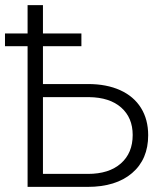

<svg xmlns="http://www.w3.org/2000/svg" viewBox="-21 -731 654 751"><path d="M297.4 -550.3H147V-402.3H323.2Q396 -402.3 449.2 -378.2Q502.4 -354 530.5 -308.8Q558.6 -263.7 558.6 -202.1Q558.6 -107.9 495.6 -54Q432.6 0 321.3 0H86.9V-550.3H-1.5V-600.1H86.9V-710.9H147V-600.1H297.4ZM147 -351.1V-50.8H322.8Q405.3 -50.8 451.7 -91.6Q498 -132.3 498 -203.1Q498 -270.5 453.1 -310.3Q408.2 -350.1 327.1 -351.1Z"/></svg>

Font: Roboto Light
Style: Regular
Weight: 300
Designer: Google
Version: Version 2.134; 2016; ttfautohint (v1.6)